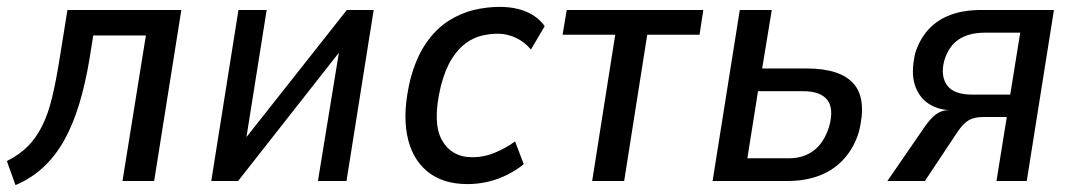

<svg xmlns="http://www.w3.org/2000/svg" viewBox="-21 -526 3126 558"><path d="M24 12 -1 -58Q35 -76 59.5 -100.5Q84 -125 101.5 -160Q119 -195 130.5 -243Q142 -291 152 -354L175 -497H506L427 0H335L403 -423H250L239 -354Q227 -282 209 -223Q191 -164 166 -119Q141 -74 106 -41Q71 -8 24 12Z M593 0 672 -497H754L692 -107H679L987 -497H1065L986 0H903L967 -392H979L671 0Z M1337 9Q1265 9 1220 -28.5Q1175 -66 1162 -134.5Q1149 -203 1172 -297Q1189 -360 1217.5 -401Q1246 -442 1282 -465Q1318 -488 1356 -497Q1394 -506 1431 -506Q1476 -506 1509.5 -491.5Q1543 -477 1562 -450L1522 -382Q1504 -404 1478.5 -416Q1453 -428 1426 -428Q1403 -428 1379.5 -422.5Q1356 -417 1333.5 -401Q1311 -385 1292 -355Q1273 -325 1260 -275Q1235 -170 1263 -119.5Q1291 -69 1352 -69Q1386 -69 1418 -82.5Q1450 -96 1476 -115L1501 -49Q1481 -32 1454 -18.5Q1427 -5 1398 2Q1369 9 1337 9Z M1700 0 1767 -425H1614L1626 -497H2023L2012 -425H1860L1793 0Z M2050 0 2129 -497H2222L2194 -327H2323Q2422 -327 2460.5 -282Q2499 -237 2475 -142Q2461 -97 2432.5 -65Q2404 -33 2362.5 -16.5Q2321 0 2268 0ZM2151 -66H2272Q2314 -66 2344 -88.5Q2374 -111 2389 -159Q2403 -211 2383 -236Q2363 -261 2313 -261H2182Z M2558 0 2664 -154Q2683 -182 2699.5 -194Q2716 -206 2737 -206H2741H2739Q2704 -207 2676.5 -225.5Q2649 -244 2637.5 -280Q2626 -316 2639 -372Q2652 -413 2678 -441Q2704 -469 2742 -483Q2780 -497 2832 -497H3042L2963 0H2875L2905 -186H2839Q2811 -186 2795 -177Q2779 -168 2762 -143L2667 0ZM2805 -251H2915L2944 -431H2841Q2795 -431 2765.5 -411.5Q2736 -392 2723 -349Q2712 -305 2731.5 -278Q2751 -251 2805 -251Z"/></svg>

Font: Nunito Sans 7pt Condensed Medium
Style: Italic
Weight: 500
Width: 3
Italic angle: -9°
Designer: Vernon Adams
Foundry: Vernon Adams
Version: Version 3.101;gftools[0.9.27]